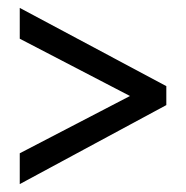

<svg xmlns="http://www.w3.org/2000/svg" viewBox="-20 -598 470 486"><path d="M30 -210 309 -355 30 -500V-578L401 -380V-332L30 -132Z"/></svg>

Font: Noto Sans Khmer UI ExtraCondensed
Style: Regular
Weight: 400
Width: 2
Designer: Danh Hong and the Monotype Design Team
Foundry: Monotype Imaging Inc.
Version: Version 2.002; ttfautohint (v1.8.4.7-5d5b)